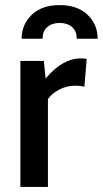

<svg xmlns="http://www.w3.org/2000/svg" viewBox="-20 -733 403 753"><path d="M60 -494H152L159 -425Q225 -504 297 -504Q308 -504 320 -502L311 -393Q295 -397 275 -397Q241 -397 211 -381Q181 -365 168 -344V0H60ZM363 -581H281Q281 -611 262.5 -627Q244 -643 214 -643Q184 -643 165.5 -627Q147 -611 147 -581H65Q65 -637 104.5 -675Q144 -713 214 -713Q284 -713 323.5 -675Q363 -637 363 -581Z"/></svg>

Font: Cabin Medium
Style: Regular
Weight: 500
Designer: Pablo Impallari
Foundry: Pablo Impallari. http://www.impallari.com Igino Marini. http://www.ikern.com
Version: Version 2.200